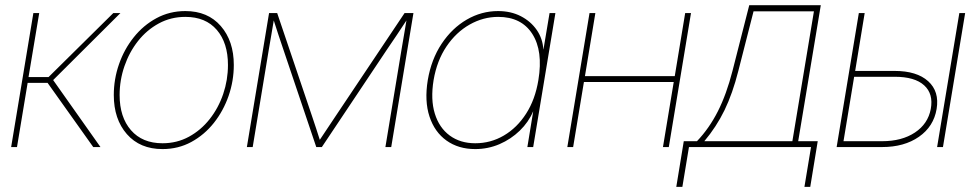

<svg xmlns="http://www.w3.org/2000/svg" viewBox="-20 -566 3758 739"><path d="M22.9 0 108.4 -515.6H130.9L89.8 -269.5H167L416 -515.6H443.4L184.6 -257.8L366.7 0H338.9L163.1 -247.1H86.4L45.4 0Z M605.5 7.8Q518.6 7.8 468.3 -49.8Q418 -107.4 418 -200.2Q418 -261.2 438 -318.8Q458 -376.5 494.9 -422.6Q531.7 -468.8 582.3 -496.1Q632.8 -523.4 693.4 -523.4Q779.8 -523.4 829.8 -465.8Q879.9 -408.2 879.9 -315.9Q879.9 -254.9 859.9 -197Q839.8 -139.2 803.2 -93Q766.6 -46.9 716.3 -19.5Q666 7.8 605.5 7.8ZM605.5 -14.6Q661.1 -14.6 707.3 -39.8Q753.4 -64.9 787.1 -107.7Q820.8 -150.4 839.1 -204.3Q857.4 -258.3 857.4 -315.9Q857.4 -400.9 814.5 -450.9Q771.5 -501 693.4 -501Q637.7 -501 591.3 -475.8Q544.9 -450.7 511.2 -408Q477.5 -365.2 459 -311.3Q440.4 -257.3 440.4 -200.2Q440.4 -115.2 484.1 -64.9Q527.8 -14.6 605.5 -14.6Z M930.2 0 1015.6 -515.6H1046.9L1181.6 -117.2Q1189.5 -94.7 1196.5 -72.5Q1203.6 -50.3 1210.9 -27.8Q1226.1 -50.3 1240.7 -72.5Q1255.4 -94.7 1270.5 -117.2L1537.1 -515.6H1571.3L1485.8 0H1463.4L1525.4 -375Q1530.3 -402.8 1534.9 -430.9Q1539.6 -459 1544.4 -487.3Q1525.9 -459 1507.1 -430.9Q1488.3 -402.8 1469.2 -375L1218.8 0H1197.3L1070.8 -375Q1061.5 -402.8 1052 -430.9Q1042.5 -459 1033.7 -487.3Q1028.8 -459 1024.2 -430.9Q1019.5 -402.8 1014.6 -375L952.6 0Z M1809.1 7.8Q1744.6 7.8 1698.7 -24.9Q1652.8 -57.6 1633.1 -117.4Q1613.3 -177.2 1626.5 -257.8Q1640.1 -337.9 1679.9 -397.7Q1719.7 -457.5 1776.4 -490.5Q1833 -523.4 1897 -523.4Q1946.3 -523.4 1984.6 -503.7Q2022.9 -483.9 2045.9 -450.7Q2068.8 -417.5 2071.3 -376H2071.8L2095.2 -515.6H2117.7L2032.2 0H2009.8L2032.2 -136.7H2031.7Q2014.6 -96.2 1980.7 -63.2Q1946.8 -30.3 1902.6 -11.2Q1858.4 7.8 1809.1 7.8ZM1809.1 -14.6Q1868.7 -14.6 1919.4 -44.4Q1970.2 -74.2 2005.1 -128.7Q2040 -183.1 2052.2 -257.8Q2070.8 -370.1 2028.8 -435.5Q1986.8 -501 1897.5 -501Q1839.8 -501 1787.6 -471.4Q1735.4 -441.9 1698.5 -387.2Q1661.6 -332.5 1648.9 -257.8Q1636.7 -183.1 1653.6 -128.7Q1670.4 -74.2 1710.9 -44.4Q1751.5 -14.6 1809.1 -14.6Z M2271.5 -515.6 2231.4 -272.9H2577.1L2617.2 -515.6H2639.6L2554.2 0H2531.7L2573.2 -250.5H2227.5L2186 0H2163.6L2249 -515.6Z M2583 153.3 2611.8 -22.5H2662.6Q2710 -72.3 2743.2 -137.9Q2776.4 -203.6 2799.3 -293L2863.8 -545.9H3139.2L3052.2 -22.5H3127.4L3098.6 153.3H3076.2L3101.6 0H2631.8L2606.4 153.3ZM2690.9 -22.5H3029.8L3112.8 -522.5H2880.4L2821.8 -293Q2799.8 -206.1 2768.6 -141.8Q2737.3 -77.6 2690.9 -22.5Z M3271.5 -293H3423.3Q3508.8 -293 3552.5 -253.4Q3596.2 -213.9 3585 -146.5Q3573.7 -79.1 3517.1 -39.6Q3460.4 0 3375 0H3200.2L3285.6 -515.6H3308.1ZM3267.6 -270.5 3226.6 -22.5H3375Q3451.2 -22.5 3501.5 -55.9Q3551.8 -89.4 3562.5 -146.5Q3573.2 -204.6 3537.1 -237.5Q3501 -270.5 3423.8 -270.5ZM3586.9 0 3672.4 -515.6H3694.8L3609.4 0Z"/></svg>

Font: Inter Display Thin
Style: Italic
Weight: 100
Italic angle: -9.39999°
Designer: Rasmus Andersson
Foundry: rsms
Version: Version 4.000;git-a52131595